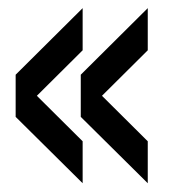

<svg xmlns="http://www.w3.org/2000/svg" viewBox="-20 -542 422 460"><path d="M178 -421.5 17.5 -262V-363L178 -522.5ZM178 -103 17.5 -262V-363L178 -203.5ZM334 -421.5 173.5 -262V-363L334 -522.5ZM334 -103 173.5 -262V-363L334 -203.5Z"/></svg>

Font: Big Shoulders Medium
Style: Regular
Weight: 500
Designer: Patric King
Foundry: XO Type Co
Version: Version 2.002